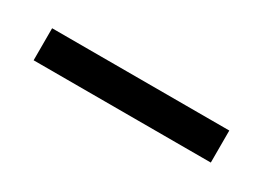

<svg xmlns="http://www.w3.org/2000/svg" viewBox="-19 9 335 244"><g transform="rotate(30 148.5 130.5)"><path d="M278 154H18V107H278Z"/></g></svg>

Font: Tilda Sans Light
Style: Regular
Weight: 300
Designer: ParaType Ltd
Foundry: ParaType Ltd
Version: Version 1.009